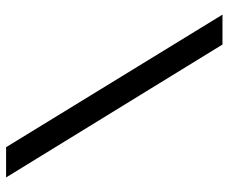

<svg xmlns="http://www.w3.org/2000/svg" viewBox="-80 -670 750 630"><g transform="rotate(-90 295.0 -355.0)"><path d="M27.8 -710H127L562 0H463.9Z"/></g></svg>

Font: Raleway Medium
Style: Regular
Weight: 500
Designer: Matt McInerney, Pablo Impallari, Rodrigo Fuenzalida
Foundry: Matt McInerney, Pablo Impallari, Rodrigo Fuenzalida
Version: Version 3.000g; ttfautohint (v1.5) -l 8 -r 28 -G 28 -x 14 -D